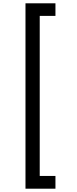

<svg xmlns="http://www.w3.org/2000/svg" viewBox="-20 -954 466 1160"><path d="M134 -934H315V-858H220V109H315V186H134Z"/></svg>

Font: Parkinsans
Style: Regular
Weight: 400
Designer: Red Stone, Indian Type Foundry
Foundry: Indian Type Foundry
Version: Version 1.000